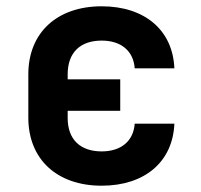

<svg xmlns="http://www.w3.org/2000/svg" viewBox="-20 -580 640 610"><path d="M303 10C440 10 529 -66 534 -187H408C404 -132 365 -99 303 -99C235 -99 195 -137 195 -205V-228H362V-328H195V-344C195 -413 235 -451 303 -451C365 -451 404 -418 408 -363H534C529 -484 440 -560 303 -560C161 -560 70 -476 70 -344V-206C70 -74 161 10 303 10Z"/></svg>

Font: Tekne LDO
Style: Bold
Weight: 700
Monospace: yes
Designer: Alessio Laiso, Mario Rullo, Paolo Rosset
Foundry: Alessio Laiso
Version: Version 1.000;hotconv 1.0.109;makeotfexe 2.5.65596